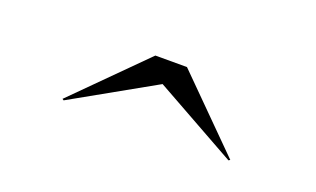

<svg xmlns="http://www.w3.org/2000/svg" viewBox="-34 -884 611 371"><g transform="rotate(20 272.0 -699.0)"><path d="M272 -723 103 -628 100 -630 240 -770H305L445 -630L442 -628Z"/></g></svg>

Font: Bodoni* 48pt
Style: Bold
Weight: 700
Version: Version 2.3